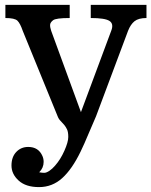

<svg xmlns="http://www.w3.org/2000/svg" viewBox="-20 -515 618 784"><path d="M140.1 188.5Q152.8 190.9 161.4 190.7Q169.9 190.4 181.9 182.4Q193.8 174.3 205.1 161.1Q227.1 136.2 242.9 100.6Q258.8 64.9 258.8 44.4Q258.8 23.9 253.7 13.2Q248.5 2.4 241.7 -5.6Q234.9 -13.7 227.1 -21.5Q219.2 -29.3 214.4 -42.5L72.8 -389.2Q62.5 -419.4 51.3 -430.4Q40 -441.4 2 -441.4V-495.1H264.6V-441.4Q208.5 -441.4 196.8 -432.4Q185.1 -423.3 184.6 -413.6Q184.1 -403.8 189 -389.2L310.5 -57.1L434.1 -389.2Q445.3 -417.5 427.2 -429.4Q409.2 -441.4 350.6 -441.4V-495.1H578.1V-441.4Q545.9 -441.4 529.5 -428.5Q513.2 -415.5 502.9 -389.2L372.1 -40Q355 -1.5 339.8 35.2Q324.7 71.8 309.1 104Q274.4 175.8 233.9 212.4Q193.4 249 139.4 249Q85.4 249 56.2 222.4Q26.9 195.8 26.9 160.9Q26.9 126 46.4 105.5Q65.9 85 95.2 85Q137.2 85 153.3 122.1Q158.2 133.3 158.2 146Q158.2 170.4 140.1 188.5Z"/></svg>

Font: Arbutus Slab
Style: Regular
Weight: 400
Version: Version 1.002; ttfautohint (v0.92) -l 10 -r 16 -G 200 -x 7 -